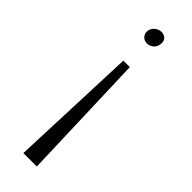

<svg xmlns="http://www.w3.org/2000/svg" viewBox="-292 -717 932 932"><g transform="rotate(45 174.0 -251.0)"><path d="M161.1 -606.4C186 -603.5 213.9 -619.1 217.3 -648.4C221.7 -670.9 212.9 -692.4 184.1 -695.8C160.6 -698.7 132.8 -681.2 127.9 -653.8C124 -628.4 140.1 -609.9 161.1 -606.4ZM120.6 194.3H212.9L190.9 -466.3H146.5Z"/></g></svg>

Font: Merriweather
Style: Light
Weight: 250
Designer: Eben Sorkin ( eben@eyebytes.com )
Foundry: Sorkin Type Co.
Version: Version 1.003